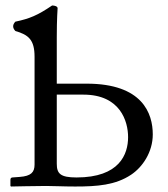

<svg xmlns="http://www.w3.org/2000/svg" viewBox="-20 -678 612 700"><path d="M187 -333H284C419 -333 447 -235 447 -178C447 -116 416 -31 259 -31C200 -31 187 -45 187 -81ZM106 -471V-78C106 -50 93.3 -36.1 52 -33L25 -31C21 -30.7 18 -28 18 -23V0L20 2C20 2 113 0 148 0C178 0 209 2 254 2C335 2 401 -3 458 -41C499.5 -68.6 537 -123.2 537 -188C537 -264 500 -373 296 -373H187V-543C187 -608 190 -648 190 -648C190 -655 179 -658 170 -658C117 -622 88 -610 36 -599C25.3 -587.7 25.3 -576.3 36 -565C84 -551 106 -533 106 -471Z"/></svg>

Font: Libertinus Serif
Style: Regular
Weight: 400
Designer: Philipp H. Poll
Foundry: Khaled Hosny
Version: Version 6.2